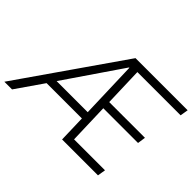

<svg xmlns="http://www.w3.org/2000/svg" viewBox="-176 -971 1237 1237"><g transform="rotate(45 442.5 -352.5)"><path d="M-40 0 450 -705H925L916 -650H501L521 -680L531 -367L504 -385H856L848 -330H507L531 -346L541 -28L517 -55H822L813 0H486L480 -206L499 -186H141L172 -205L30 0ZM463 -633 185 -226 174 -241H490L479 -226L466 -633Z"/></g></svg>

Font: Nunito Sans 10pt SemiCondensed Light
Style: Italic
Weight: 300
Width: 4
Italic angle: -9°
Designer: Vernon Adams
Foundry: Vernon Adams
Version: Version 3.101;gftools[0.9.27]